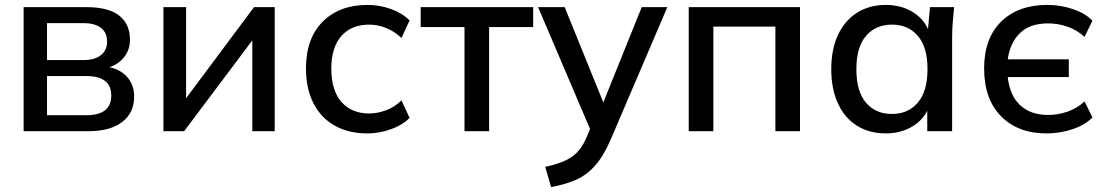

<svg xmlns="http://www.w3.org/2000/svg" viewBox="-20 -533 4501 780"><path d="M76 0V-504H330Q421 -504 464.5 -469.5Q508 -435 508 -372Q508 -332 485.5 -302.5Q463 -273 425 -260Q473 -249 499 -217.5Q525 -186 525 -140Q525 -75 476.5 -37.5Q428 0 339 0ZM171 -289H320Q365 -289 390 -309Q415 -329 415 -364Q415 -401 390 -420Q365 -439 320 -439H171ZM171 -65H331Q432 -65 432 -145Q432 -224 331 -224H171Z M644 0V-504H736V-134L1012 -504H1096V0H1005V-369L728 0Z M1473 9Q1396 9 1340 -22.5Q1284 -54 1253.5 -113.5Q1223 -173 1223 -255Q1223 -377 1291 -445Q1359 -513 1473 -513Q1522 -513 1568 -496.5Q1614 -480 1644 -450L1611 -379Q1582 -406 1548 -419.5Q1514 -433 1480 -433Q1408 -433 1367 -387Q1326 -341 1326 -254Q1326 -166 1367 -119Q1408 -72 1480 -72Q1512 -72 1547 -84.5Q1582 -97 1611 -125L1644 -54Q1614 -24 1567 -7.5Q1520 9 1473 9Z M1867 0V-423H1689V-504H2146V-423H1967V0Z M2219 227 2195 145Q2265 130 2302 105Q2339 80 2362 27L2377 -9L2166 -504H2274L2431 -117L2587 -504H2691L2460 36Q2431 103 2396 141.5Q2361 180 2317.5 198.5Q2274 217 2219 227Z M2778 0V-504H3230V0H3130V-425H2878V0Z M3579 9Q3512 9 3462 -22Q3412 -53 3384.5 -112Q3357 -171 3357 -252Q3357 -333 3384.5 -391.5Q3412 -450 3462 -481.5Q3512 -513 3579 -513Q3637 -513 3683 -487Q3729 -461 3750 -415L3758 -504H3856Q3853 -473 3850.5 -442.5Q3848 -412 3848 -383V0H3747V-83Q3724 -39 3679 -15Q3634 9 3579 9ZM3604 -70Q3669 -70 3708.5 -116Q3748 -162 3748 -252Q3748 -342 3708.5 -387.5Q3669 -433 3604 -433Q3538 -433 3498.5 -387.5Q3459 -342 3459 -252Q3459 -162 3498 -116Q3537 -70 3604 -70Z M4232 9Q4115 9 4046.5 -61Q3978 -131 3978 -255Q3978 -377 4047 -445Q4116 -513 4235 -513Q4289 -513 4339 -496Q4389 -479 4418 -449L4386 -383Q4356 -411 4317 -424.5Q4278 -438 4238 -438Q4164 -438 4123.5 -398.5Q4083 -359 4074 -292H4322V-220H4074Q4082 -145 4124.5 -105.5Q4167 -66 4238 -66Q4278 -66 4317 -79.5Q4356 -93 4386 -121L4418 -56Q4388 -25 4337 -8Q4286 9 4232 9Z"/></svg>

Font: Mulish SemiBold
Style: Regular
Weight: 600
Designer: Vernon Adams
Foundry: Vernon Adams
Version: Version 3.603; ttfautohint (v1.8.3)